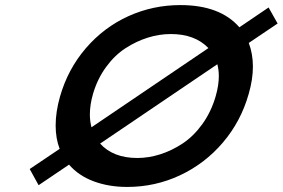

<svg xmlns="http://www.w3.org/2000/svg" viewBox="-20 -721 1102 748"><path d="M645.5 -588.4Q601.1 -588.4 556.2 -574.5Q511.2 -560.5 469 -533.2Q426.8 -505.9 393.1 -459.7Q359.4 -413.6 342.3 -355Q330.1 -312.5 330.1 -274.9Q330.1 -249.5 336.4 -225.1L792 -533.7Q739.3 -588.4 645.5 -588.4ZM1026.4 -691.9 1061.5 -629.4 949.2 -553.7Q965.3 -510.7 965.3 -461.9Q965.3 -411.6 948.7 -354.5Q918.5 -248 848.4 -165.8Q778.3 -83.5 681.4 -38.1Q584.5 7.3 475.6 7.3Q403.8 7.3 345 -14.6Q286.1 -36.6 249 -79.6L130.4 0.5L95.7 -62.5L212.4 -141.1Q196.8 -181.2 196.8 -232.4Q196.8 -285.2 213.9 -345.2Q244.6 -452.1 314.7 -533.4Q384.8 -614.7 480.2 -658Q575.7 -701.2 682.6 -701.2Q837.4 -701.2 912.6 -614.7ZM826.7 -470.7 370.1 -161.6Q420.9 -105.5 515.1 -105.5Q558.6 -105.5 603.5 -119.6Q648.4 -133.8 690.9 -161.6Q733.4 -189.5 768.1 -237.3Q802.7 -285.2 820.3 -346.2Q832.5 -388.7 832.5 -424.3Q832.5 -449.2 826.7 -470.7Z"/></svg>

Font: Cantarell
Style: Bold Italic
Weight: 700
Italic angle: -16°
Designer: Dave Crossland
Version: Version 1.004